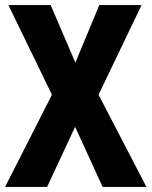

<svg xmlns="http://www.w3.org/2000/svg" viewBox="-21 -734 595 754"><path d="M554 0H382L274 -236L164 0H-1L183 -362L12 -714H178L275 -488L369 -714H535L366 -362Z"/></svg>

Font: Noto Sans Gujarati UI Condensed ExtraBold
Style: Regular
Weight: 800
Width: 3
Designer: Jelle Bosma - Monotype Design Team, Universal Thirst
Foundry: Monotype Imaging Inc.
Version: Version 2.106; ttfautohint (v1.8.4.7-5d5b)